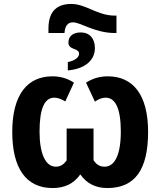

<svg xmlns="http://www.w3.org/2000/svg" viewBox="-20 -941 844 971"><path d="M341 -921C275 -921 225 -891 225 -796V-774H306C309 -810 322 -828 349 -828C388 -828 460 -774 561 -774H569V-862H561C472 -862 415 -921 341 -921ZM389 -777C349 -777 326 -758 326 -726C326 -686 380 -700 380 -669C380 -653 362 -635 323 -627V-585C408 -592 460 -635 460 -698C460 -746 433 -777 389 -777ZM246 10C304 10 352 -10 386 -59C419 -12 465 10 523 10C663 10 729 -84 729 -274C729 -463 652 -555 525 -555C480 -555 445 -542 415 -523L460 -427C477 -439 495 -447 514 -447C564 -447 591 -392 591 -275C591 -158 560 -98 509 -98C488 -98 469 -106 453 -131V-291H317V-130C300 -106 283 -98 262 -98C210 -98 180 -165 180 -275C180 -392 205 -447 255 -447C274 -447 292 -439 310 -428L354 -523C325 -542 290 -555 245 -555C119 -555 42 -463 42 -274C42 -91 111 10 246 10Z"/></svg>

Font: Noto Sans Display SemiCondensed
Style: Bold
Weight: 700
Width: 4
Designer: Monotype Design Team
Foundry: Monotype Imaging Inc.
Version: Version 1.900